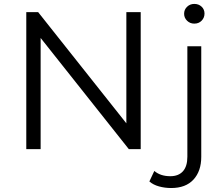

<svg xmlns="http://www.w3.org/2000/svg" viewBox="-20 -762 1147 981"><path d="M114.3 0V-700H174.9L657.6 -91.6H625.6V-700H698.9V0H638.2L155.6 -608.4H187.6V0ZM854.6 198.7Q822.3 198.7 792.6 190.5Q762.9 182.4 743.2 165.1L768.5 111.4Q799.7 138.3 850.2 138.3Q892.2 138.3 914.8 113Q937.3 87.7 937.3 38.9V-525.5H1008.3V39.4Q1008.3 112.3 968.6 155.5Q928.9 198.7 854.6 198.7ZM972.8 -641.3Q950.9 -641.3 935.8 -656.1Q920.7 -670.9 920.7 -691.7Q920.7 -712.9 935.8 -727.4Q950.9 -742 972.8 -742Q995.1 -742 1010 -728Q1024.9 -714 1024.9 -692.8Q1024.9 -671.5 1010.3 -656.4Q995.7 -641.3 972.8 -641.3Z"/></svg>

Font: Montserrat Thin
Style: Regular
Weight: 100
Designer: Julieta Ulanovsky
Foundry: Julieta Ulanovsky
Version: Version 9.000